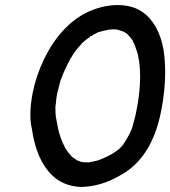

<svg xmlns="http://www.w3.org/2000/svg" viewBox="-20 -721 673 759"><path d="M299 18Q230 15 185 -29Q123 -90 106 -212Q100 -236 100 -268Q100 -305 109 -353Q122 -419 153 -485Q221 -625 332 -676Q390 -701 446 -701Q525 -701 571 -649Q627 -586 632 -470Q633 -454 633 -438Q633 -362 617 -282Q580 -93 452 -26Q378 17 299 18ZM332 -79Q333 -80 348.5 -82.5Q364 -85 378 -91L385 -94Q423 -109 452 -133L466 -148Q500 -199 505 -226L510 -243Q515 -260 520 -287Q530 -337 533 -387V-393Q534 -402 534 -417Q534 -431 533 -451Q531 -478 525 -505V-507Q522 -517 518 -527Q514 -542 506 -557Q506 -558 505 -558L506 -559Q495 -575 486 -583V-584Q472 -595 466 -597L459 -599L447 -603Q445 -603 443 -604Q441 -605 431 -605L410 -604Q406 -602 402 -602Q386 -599 370 -594H368Q368 -593 353 -586L342 -579Q337 -579 334 -574Q319 -564 305 -551L302 -547Q282 -526 267 -503Q266 -498 260 -492Q234 -444 221 -407L219 -402L209 -364L206 -351Q202 -332 201 -313L199 -299Q199 -267 201 -258L208 -221L210 -211Q219 -171 239 -134L247 -122Q266 -98 269 -98Q277 -92 286 -87L287 -86Q301 -80 310.5 -79.5Q320 -79 332 -79Z"/></svg>

Font: Bad Comic
Style: Italic
Weight: 400
Italic angle: -11°
Designer: GGBotNet
Foundry: GGBotNet
Version: 0.95